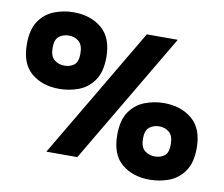

<svg xmlns="http://www.w3.org/2000/svg" viewBox="-81 -805 1111 953"><g transform="rotate(10 474.0 -328.5)"><path d="M210 -318Q124 -318 69 -364.5Q14 -411 14 -509Q14 -585 44 -627.5Q74 -670 120.5 -687.5Q167 -705 216 -705Q302 -705 358 -658Q414 -611 414 -513Q414 -439 384 -396Q354 -353 307.5 -335.5Q261 -318 210 -318ZM202 0 592 -660H748L358 0ZM216 -436Q244 -436 264 -451Q284 -466 284 -508Q284 -551 263.5 -569Q243 -587 212 -587Q184 -587 163.5 -571Q143 -555 143 -514Q143 -471 164.5 -453.5Q186 -436 216 -436ZM730 48Q644 48 589 1.5Q534 -45 534 -143Q534 -219 564 -261.5Q594 -304 640.5 -321.5Q687 -339 736 -339Q822 -339 878 -292Q934 -245 934 -147Q934 -73 904 -30Q874 13 827.5 30.5Q781 48 730 48ZM736 -70Q764 -70 784 -85Q804 -100 804 -142Q804 -185 783.5 -203Q763 -221 732 -221Q704 -221 683.5 -205Q663 -189 663 -148Q663 -105 684.5 -87.5Q706 -70 736 -70Z"/></g></svg>

Font: Bricolage Grotesque 48pt ExtraBold
Style: Regular
Weight: 800
Designer: Mathieu Triay
Foundry: Atelier Triay
Version: Version 1.000; ttfautohint (v1.8.4.7-5d5b);gftools[0.9.32]